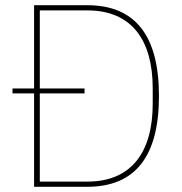

<svg xmlns="http://www.w3.org/2000/svg" viewBox="-20 -718 701 738"><path d="M111 0H315C501 0 591 -118 591 -349C591 -580 501 -698 315 -698H111V-378H28V-359H111ZM133 -20V-359H305V-378H133V-678H316C489 -678 567 -560 567 -379V-319C567 -138 489 -20 316 -20Z"/></svg>

Font: IBM Plex Thai Looped Thin
Style: Regular
Weight: 100
Designer: Mike Abbink, Paul van der Laan, Pieter van Rosmalen, Ben Mitchell, Mark Frömberg
Foundry: Bold Monday
Version: Version 1.0